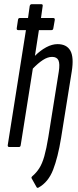

<svg xmlns="http://www.w3.org/2000/svg" viewBox="-20 -703 374 918"><path d="M166 -559 147 -436Q173 -462 201 -477Q229 -492 255 -492Q299 -492 316.5 -460.5Q334 -429 323 -361L272 -43Q257 49 234 108.5Q211 168 164 194Q158 197 155 192L132 151Q128 146 134 140Q154 123 168 101Q182 79 192 43.5Q202 8 211 -47L261 -360Q267 -398 259.5 -414.5Q252 -431 229 -431Q208 -431 185 -416Q162 -401 137 -375L79 -9Q78 0 70 0H25Q16 0 17 -9L104 -559H67Q59 -559 60 -568L66 -608Q67 -617 75 -617H114L122 -674Q124 -683 132 -683H177Q186 -683 184 -674L176 -617H234Q243 -617 242 -608L235 -568Q234 -559 226 -559Z"/></svg>

Font: Sofia Sans Extra Condensed
Style: Italic
Weight: 400
Italic angle: -9°
Designer: Botio Nikoltchev, Ani Petrova
Foundry: lettersoup
Version: Version 4.101; ttfautohint (v1.8.4.7-5d5b)